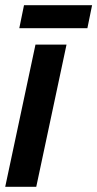

<svg xmlns="http://www.w3.org/2000/svg" viewBox="-26 -716 373 736"><path d="M48 -608H309L327 -696H66ZM-6 0H113L229 -545H110Z"/></svg>

Font: Noto Sans ExtraCondensed
Style: Bold Italic
Weight: 700
Width: 2
Italic angle: -12°
Designer: Monotype Design Team
Foundry: Monotype Imaging Inc.
Version: Version 2.013